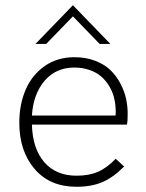

<svg xmlns="http://www.w3.org/2000/svg" viewBox="-20 -716 565 743"><path d="M117.2 -545.9 262.2 -695.8 407.2 -545.9H365.7L262.2 -652.8L158.7 -545.9ZM275.9 6.8Q172.9 6.8 113.8 -62.3Q54.7 -131.3 54.7 -241.2Q54.7 -312.5 79.6 -369.6Q104.5 -426.8 153.3 -460.7Q202.1 -494.6 267.6 -494.6Q312.5 -494.6 348.6 -480.7Q384.8 -466.8 407.7 -444.3Q430.7 -421.9 446 -392.6Q461.4 -363.3 467.8 -334.2Q474.1 -305.2 474.1 -275.9Q474.1 -245.1 471.2 -233.9H103.5Q106 -140.6 151.4 -88.4Q196.8 -36.1 275.9 -36.1Q324.2 -36.1 358.4 -50.8Q392.6 -65.4 427.7 -101.6L460.4 -71.8Q418.5 -29.3 376 -11.2Q333.5 6.8 275.9 6.8ZM103.5 -269H427.2Q428.7 -284.7 427.2 -299.3Q425.8 -321.8 419.9 -343Q414.1 -364.3 401.4 -384.8Q388.7 -405.3 370.8 -420.7Q353 -436 326.2 -445.3Q299.3 -454.6 267.1 -454.6Q196.8 -454.6 152.8 -403.6Q108.9 -352.5 103.5 -269Z"/></svg>

Font: HK Grotesk Light Legacy
Style: Regular
Weight: 300
Designer: Alfredo Marco Pradil
Foundry: Hanken Design Co.
Version: Version 2.022;PS 002.022;hotconv 1.0.88;makeotf.lib2.5.64775